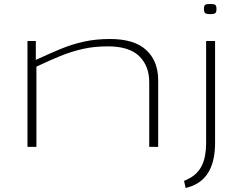

<svg xmlns="http://www.w3.org/2000/svg" viewBox="-20 -738 1218 965"><path d="M118 0V-532H160V-437Q225 -467 282.5 -491Q340 -515 400.5 -528.5Q461 -542 533 -542Q655 -542 715 -486.5Q775 -431 775 -335V0H730V-325Q730 -407 679.5 -456Q629 -505 522 -505Q453 -505 396 -492Q339 -479 283.5 -456.5Q228 -434 163 -403V0ZM1037 -667Q1018 -667 1011.5 -672Q1005 -677 1005 -693Q1005 -709 1011 -713.5Q1017 -718 1037 -718Q1056 -718 1062 -713.5Q1068 -709 1068 -693Q1068 -677 1062 -672Q1056 -667 1037 -667ZM1061 -532V-20Q1061 145 954 193Q946 197 934.5 200.5Q923 204 913 207L905 171Q919 166 934 157Q975 135 995.5 92Q1016 49 1016 -20V-532Z"/></svg>

Font: Georama ExtraExtended ExtraLight
Style: Regular
Weight: 200
Width: 8
Designer: Jean-Baptiste Levee
Foundry: Production Type
Version: Version 1.000